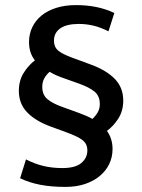

<svg xmlns="http://www.w3.org/2000/svg" viewBox="-20 -662 558 754"><path d="M82 -36Q115 -19 149.5 -10.5Q184 -2 225 -2Q276 -2 299.5 -22Q323 -42 323 -71Q323 -85 318 -95Q313 -105 302.5 -113Q292 -121 275 -128.5Q258 -136 234 -145L179 -165Q119 -187 86.5 -221Q54 -255 54 -305Q54 -345 72.5 -375Q91 -405 117 -425Q94 -454 94 -497Q94 -528 106.5 -554.5Q119 -581 142.5 -600.5Q166 -620 200.5 -631Q235 -642 279 -642Q364 -642 429 -611L406 -539Q374 -555 346 -561.5Q318 -568 290 -568Q241 -568 216.5 -550.5Q192 -533 192 -503Q192 -489 196.5 -479Q201 -469 211.5 -461Q222 -453 240 -445Q258 -437 284 -428L338 -408Q398 -386 431 -352Q464 -318 464 -267Q464 -227 445 -197Q426 -167 400 -148Q422 -117 422 -77Q422 -45 409 -18Q396 9 372 29Q348 49 314 60.5Q280 72 237 72Q181 72 137.5 63.5Q94 55 59 38ZM372 -253Q372 -285 351.5 -302Q331 -319 292 -333L233 -354Q218 -359 203 -365.5Q188 -372 175 -380Q162 -369 154 -354.5Q146 -340 146 -321Q146 -289 167 -272Q188 -255 225 -242L283 -221Q299 -215 314 -209Q329 -203 343 -195Q355 -206 363.5 -220.5Q372 -235 372 -253Z"/></svg>

Font: Mukta Malar Medium
Style: Regular
Weight: 500
Designer: Aadarsh Rajan, Girish Dalvi, Yashodeep Gholap
Foundry: Ek Type
Version: Version 2.538;PS 1.000;hotconv 16.6.51;makeotf.lib2.5.65220;